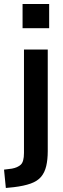

<svg xmlns="http://www.w3.org/2000/svg" viewBox="-59 -740 314 953"><path d="M53 -600V-720H185V-600ZM-30 193 -39 102 0 97Q28 92 44 77.5Q60 63 60 19V-494H178V10Q178 52 170.5 84Q163 116 145 137.5Q127 159 93.5 171Q60 183 10 189Z"/></svg>

Font: Nunito Sans 10pt Condensed
Style: Bold
Weight: 700
Width: 3
Designer: Vernon Adams
Foundry: Vernon Adams
Version: Version 3.101;gftools[0.9.27]